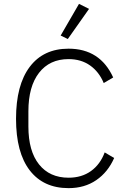

<svg xmlns="http://www.w3.org/2000/svg" viewBox="-20 -962 657 994"><path d="M441 -916 331 -760 294 -778 389 -942ZM335 12Q205 12 134 -80Q63 -172 63 -347Q63 -522 134 -616Q205 -710 335 -710Q498 -710 566 -561L517 -532Q493 -590 446.5 -623Q400 -656 335 -656Q237 -656 182 -585Q127 -514 127 -386V-307Q127 -180 182 -111Q237 -42 335 -42Q403 -42 451 -76.5Q499 -111 522 -173L571 -144Q539 -71 478.5 -29.5Q418 12 335 12Z"/></svg>

Font: IBM Plex Sans Light
Style: Regular
Weight: 300
Designer: Mike Abbink, Paul van der Laan, Pieter van Rosmalen
Foundry: Bold Monday
Version: Version 3.0